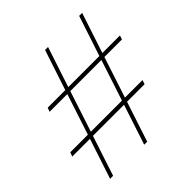

<svg xmlns="http://www.w3.org/2000/svg" viewBox="-207 -873 1019 1019"><g transform="rotate(-45 302.5 -364.0)"><path d="M300.3 0 374.5 -225.6H141.1L66.9 0H44.4L118.7 -225.6H-14.2L-5.4 -249H126.5L201.7 -478.5H68.8L77.1 -501H209L283.7 -727.5H306.2L231.4 -501H464.8L539.6 -727.5H562L487.3 -501H619.1L611.8 -478.5H480L404.8 -249H536.6L528.8 -225.6H397L322.8 0ZM148.9 -249H382.3L457.5 -478.5H224.1Z"/></g></svg>

Font: Inter Display Thin
Style: Italic
Weight: 100
Italic angle: -9.39999°
Designer: Rasmus Andersson
Foundry: rsms
Version: Version 4.000;git-a52131595